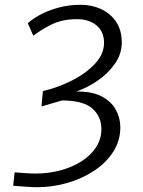

<svg xmlns="http://www.w3.org/2000/svg" viewBox="-20 -774 598 801"><path d="M135 7Q112.5 7 88 5Q63.5 3 35 1L41 -55Q65 -53 88.5 -51.5Q112 -50 130 -50Q181.5 -50 230.2 -62.8Q279 -75.5 318 -99.8Q357 -124 380 -158.5Q403 -193 403 -236Q403 -287 365.8 -320.8Q328.5 -354.5 239 -355L153 -330L159 -394Q224.5 -409.5 282.8 -439.5Q341 -469.5 377.5 -509.5Q414 -549.5 414 -595Q414 -641.5 383 -667.8Q352 -694 301 -694Q239 -694 194.5 -671.5Q150 -649 119 -625L96 -677Q112.5 -693 144.8 -711Q177 -729 221.2 -741.5Q265.5 -754 318 -754Q362 -754 400.8 -736.5Q439.5 -719 463.8 -684Q488 -649 488 -596Q488 -550 460.5 -509.8Q433 -469.5 389.5 -439Q346 -408.5 298 -392Q362 -393.5 402.8 -372.5Q443.5 -351.5 462.8 -317Q482 -282.5 482 -243Q482 -186.5 452.2 -140.5Q422.5 -94.5 372.5 -61.5Q322.5 -28.5 260.8 -10.8Q199 7 135 7Z"/></svg>

Font: Merriweather Sans Light
Style: Italic
Weight: 300
Italic angle: -7.5°
Designer: Eben Sorkin
Foundry: Eben Sorkin
Version: Version 2.001; ttfautohint (v1.8.3)